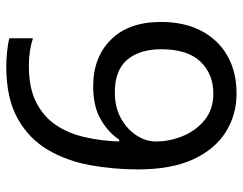

<svg xmlns="http://www.w3.org/2000/svg" viewBox="-101 -663 774 612"><g transform="rotate(90 286.0 -357.0)"><path d="M520 -409Q520 -332 506.5 -257.5Q493 -183 457.5 -122.5Q422 -62 357.5 -26Q293 10 192 10Q172 10 145.5 7.5Q119 5 102 0V-75Q141 -62 190 -62Q260 -62 305.5 -85Q351 -108 378 -147.5Q405 -187 417 -239.5Q429 -292 431 -350H425Q403 -316 361.5 -291.5Q320 -267 255 -267Q163 -267 106.5 -323.5Q50 -380 50 -483Q50 -558 78.5 -612Q107 -666 158 -695Q209 -724 278 -724Q346 -724 401 -689.5Q456 -655 488 -585.5Q520 -516 520 -409ZM278 -650Q216 -650 176.5 -609Q137 -568 137 -484Q137 -415 170.5 -375.5Q204 -336 274 -336Q322 -336 357 -355.5Q392 -375 411.5 -405Q431 -435 431 -467Q431 -510 414 -552Q397 -594 363 -622Q329 -650 278 -650Z"/></g></svg>

Font: Noto Sans Old Persian
Style: Regular
Weight: 400
Designer: Monotype Design Team
Foundry: Monotype Imaging Inc.
Version: Version 2.001; ttfautohint (v1.8.4.7-5d5b)